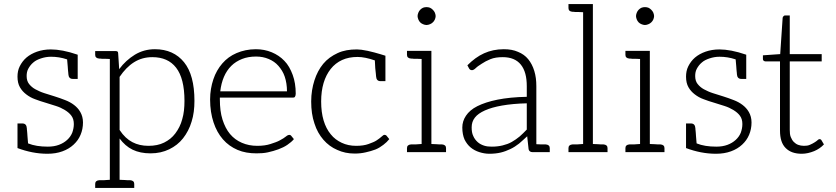

<svg xmlns="http://www.w3.org/2000/svg" viewBox="-20 -748 4109 944"><path d="M375 -197C367 -211 357 -222 344 -232C331 -242 316 -250 300 -256C284 -262 266 -269 249 -274C232 -279 215 -285 198 -290C182 -295 167 -302 154 -309C141 -316 131 -325 123 -335C115 -345 111 -358 111 -374C111 -387 113 -399 119 -410C125 -421 133 -432 144 -441C154 -450 167 -456 182 -461C197 -466 213 -469 231 -469C257 -469 283 -465 310 -456C311 -444 312 -432 313 -421C314 -410 314 -402 315 -396C316 -390 316 -385 316 -384C317 -368 324 -360 338 -360H362V-479C310 -497 266 -505 230 -505C205 -505 182 -501 162 -494C142 -487 124 -477 110 -465C96 -453 85 -438 77 -422C69 -406 66 -389 66 -371C66 -350 70 -333 78 -319C86 -305 96 -294 109 -284C122 -274 136 -266 153 -260C169 -254 186 -248 204 -243C221 -238 238 -232 255 -227C271 -222 286 -215 299 -207C312 -199 323 -190 331 -179C339 -168 343 -155 343 -138C343 -123 340 -109 335 -95C329 -81 321 -70 310 -60C299 -50 286 -42 270 -36C254 -30 236 -27 215 -27C177 -27 145 -32 118 -43C117 -56 116 -68 115 -79C114 -90 114 -99 113 -105C112 -111 112 -116 112 -117C111 -133 104 -141 90 -141H66V-20C114 -2 163 8 213 8C241 8 265 4 287 -4C309 -12 327 -23 342 -37C357 -51 368 -66 376 -85C384 -104 388 -124 388 -146C388 -166 383 -183 375 -197Z M885 -442C851 -484 803 -506 742 -506C705 -506 673 -497 643 -479C614 -461 588 -438 566 -408L561 -485C561 -490 560 -493 557 -495C554 -497 550 -497 546 -497H520H448V-478C448 -467 455 -461 468 -460H473C475 -460 478 -459 481 -459H496C503 -459 511 -458 520 -458V136C509 136 499 138 491 138H474H468C455 139 448 145 448 156V176H520H568H640V156C640 145 633 139 620 138H615H607C604 138 599 137 592 137C585 137 577 136 568 136V-67C586 -43 607 -24 632 -12C657 0 686 6 720 6C755 6 785 -1 812 -14C839 -27 862 -45 880 -68C898 -91 913 -119 922 -150C932 -181 936 -216 936 -252C936 -337 919 -400 885 -442ZM876 -162C869 -135 857 -112 842 -92C827 -72 809 -58 787 -47C765 -36 739 -31 710 -31C680 -31 654 -37 631 -49C608 -61 587 -80 568 -109V-370C589 -401 612 -425 639 -442C666 -459 696 -467 729 -467C780 -467 819 -450 846 -415C873 -380 887 -326 887 -252C887 -219 884 -189 876 -162Z M1238 -506C1203 -506 1171 -499 1143 -487C1115 -475 1092 -458 1073 -436C1054 -414 1039 -388 1029 -358C1019 -328 1013 -295 1013 -259C1013 -217 1019 -179 1030 -146C1041 -113 1056 -86 1076 -63C1096 -40 1120 -23 1148 -11C1176 1 1207 6 1241 6C1260 6 1279 5 1297 1C1315 -3 1333 -8 1349 -14C1365 -20 1380 -27 1393 -36C1406 -45 1417 -54 1425 -64L1412 -80C1410 -83 1406 -85 1402 -85C1399 -85 1393 -83 1386 -77C1379 -71 1369 -65 1356 -58C1344 -51 1328 -46 1310 -40C1292 -34 1270 -31 1245 -31C1217 -31 1192 -36 1169 -46C1146 -56 1127 -70 1111 -89C1095 -108 1083 -132 1074 -160C1065 -188 1061 -222 1061 -259V-268H1420C1425 -268 1428 -269 1430 -272C1432 -275 1434 -280 1434 -287C1434 -322 1429 -353 1419 -380C1409 -407 1396 -431 1378 -449C1361 -467 1340 -481 1316 -491C1292 -501 1266 -506 1238 -506ZM1239 -470C1262 -470 1282 -466 1301 -458C1320 -450 1336 -439 1349 -424C1362 -409 1373 -392 1380 -371C1387 -350 1391 -326 1391 -299H1063C1066 -325 1072 -349 1081 -370C1090 -391 1102 -409 1117 -424C1132 -439 1150 -450 1170 -458C1190 -466 1213 -470 1239 -470Z M1881 -80C1879 -83 1875 -85 1871 -85C1867 -85 1863 -83 1857 -77C1851 -71 1842 -65 1832 -58C1822 -51 1808 -46 1792 -40C1776 -34 1755 -31 1731 -31C1705 -31 1681 -36 1660 -46C1639 -56 1621 -69 1606 -88C1591 -106 1579 -129 1571 -156C1563 -183 1559 -214 1559 -249C1559 -283 1563 -313 1571 -340C1579 -367 1591 -390 1606 -409C1621 -428 1640 -443 1662 -453C1684 -463 1709 -468 1738 -468C1763 -468 1791 -462 1823 -451C1824 -438 1824 -425 1825 -413C1826 -401 1827 -392 1828 -385C1829 -378 1829 -374 1829 -373C1830 -357 1837 -349 1851 -349H1875V-474L1849 -482C1832 -487 1811 -493 1788 -498C1765 -503 1747 -505 1735 -505C1699 -505 1668 -500 1640 -487C1612 -474 1588 -457 1569 -434C1550 -411 1536 -384 1526 -353C1516 -322 1510 -287 1510 -249C1510 -209 1515 -173 1526 -141C1536 -109 1551 -83 1570 -61C1589 -39 1612 -22 1638 -11C1664 1 1692 7 1724 7C1743 7 1761 5 1778 1C1795 -3 1811 -7 1826 -13C1841 -19 1853 -27 1865 -36C1877 -45 1886 -54 1894 -64Z M2046 -638C2050 -634 2055 -631 2060 -629C2065 -627 2071 -625 2077 -625C2083 -625 2089 -627 2094 -629C2099 -631 2104 -634 2108 -638C2112 -642 2116 -647 2118 -652C2120 -657 2122 -663 2122 -669C2122 -675 2120 -680 2118 -686C2116 -691 2112 -696 2108 -700C2104 -704 2099 -708 2094 -710C2089 -712 2083 -713 2077 -713C2071 -713 2065 -712 2060 -710C2055 -708 2050 -704 2046 -700C2042 -696 2039 -691 2037 -686C2035 -681 2033 -675 2033 -669C2033 -663 2035 -657 2037 -652C2039 -647 2042 -642 2046 -638ZM2153 -38H2148H2140C2137 -38 2132 -39 2125 -39C2118 -39 2110 -40 2101 -40V-498H2053H1981V-478C1981 -467 1988 -461 2001 -460H2006C2008 -460 2011 -459 2014 -459H2029C2036 -459 2044 -458 2053 -458V-40C2042 -40 2032 -38 2024 -38H2007H2001C1988 -37 1981 -31 1981 -20V0H2053H2101H2173V-20C2173 -31 2166 -37 2153 -38Z M2663 -38H2656H2640C2633 -38 2625 -39 2617 -39V-324C2617 -352 2614 -376 2607 -399C2600 -422 2590 -441 2577 -457C2564 -473 2547 -485 2527 -493C2507 -502 2484 -506 2457 -506C2421 -506 2389 -499 2360 -486C2331 -473 2304 -453 2278 -427L2286 -412C2289 -406 2294 -403 2301 -403C2306 -403 2313 -407 2320 -414C2327 -421 2337 -427 2349 -435C2361 -443 2374 -450 2391 -457C2408 -464 2428 -467 2452 -467C2491 -467 2521 -455 2541 -430C2561 -405 2570 -370 2570 -324V-272C2514 -271 2466 -266 2426 -258C2386 -250 2353 -239 2327 -226C2301 -213 2283 -197 2271 -179C2259 -161 2253 -142 2253 -121C2253 -98 2257 -78 2264 -62C2272 -46 2282 -33 2294 -23C2306 -13 2321 -5 2337 0C2353 5 2369 8 2386 8C2406 8 2425 6 2442 2C2459 -2 2474 -8 2489 -15C2504 -22 2518 -31 2532 -42C2545 -53 2558 -65 2572 -78L2579 -14C2581 -5 2588 0 2598 0H2599H2617H2683V-20C2683 -31 2676 -37 2663 -38ZM2570 -111C2558 -99 2547 -87 2535 -77C2523 -67 2510 -58 2496 -50C2482 -42 2467 -37 2451 -33C2435 -29 2417 -27 2398 -27C2385 -27 2372 -28 2360 -32C2348 -36 2338 -41 2329 -49C2320 -57 2312 -67 2307 -79C2301 -91 2299 -105 2299 -122C2299 -140 2304 -156 2315 -170C2326 -184 2342 -195 2364 -205C2386 -215 2414 -223 2448 -229C2482 -235 2523 -239 2570 -240Z M2947 -38H2942H2934C2931 -38 2926 -39 2919 -39C2912 -39 2904 -40 2895 -40V-728H2847H2775V-708C2775 -697 2782 -691 2795 -690H2800C2802 -690 2805 -689 2808 -689H2823C2830 -689 2838 -688 2847 -688V-40C2836 -40 2826 -38 2818 -38H2801H2795C2782 -37 2775 -31 2775 -20V0H2847H2895H2967V-20C2967 -31 2960 -37 2947 -38Z M3120 -638C3124 -634 3129 -631 3134 -629C3139 -627 3145 -625 3151 -625C3157 -625 3163 -627 3168 -629C3173 -631 3178 -634 3182 -638C3186 -642 3190 -647 3192 -652C3194 -657 3196 -663 3196 -669C3196 -675 3194 -680 3192 -686C3190 -691 3186 -696 3182 -700C3178 -704 3173 -708 3168 -710C3163 -712 3157 -713 3151 -713C3145 -713 3139 -712 3134 -710C3129 -708 3124 -704 3120 -700C3116 -696 3113 -691 3111 -686C3109 -681 3107 -675 3107 -669C3107 -663 3109 -657 3111 -652C3113 -647 3116 -642 3120 -638ZM3227 -38H3222H3214C3211 -38 3206 -39 3199 -39C3192 -39 3184 -40 3175 -40V-498H3127H3055V-478C3055 -467 3062 -461 3075 -460H3080C3082 -460 3085 -459 3088 -459H3103C3110 -459 3118 -458 3127 -458V-40C3116 -40 3106 -38 3098 -38H3081H3075C3062 -37 3055 -31 3055 -20V0H3127H3175H3247V-20C3247 -31 3240 -37 3227 -38Z M3662 -197C3654 -211 3644 -222 3631 -232C3618 -242 3603 -250 3587 -256C3571 -262 3553 -269 3536 -274C3519 -279 3502 -285 3485 -290C3469 -295 3454 -302 3441 -309C3428 -316 3418 -325 3410 -335C3402 -345 3398 -358 3398 -374C3398 -387 3400 -399 3406 -410C3412 -421 3420 -432 3431 -441C3441 -450 3454 -456 3469 -461C3484 -466 3500 -469 3518 -469C3544 -469 3570 -465 3597 -456C3598 -444 3599 -432 3600 -421C3601 -410 3601 -402 3602 -396C3603 -390 3603 -385 3603 -384C3604 -368 3611 -360 3625 -360H3649V-479C3597 -497 3553 -505 3517 -505C3492 -505 3469 -501 3449 -494C3429 -487 3411 -477 3397 -465C3383 -453 3372 -438 3364 -422C3356 -406 3353 -389 3353 -371C3353 -350 3357 -333 3365 -319C3373 -305 3383 -294 3396 -284C3409 -274 3423 -266 3440 -260C3456 -254 3473 -248 3491 -243C3508 -238 3525 -232 3542 -227C3558 -222 3573 -215 3586 -207C3599 -199 3610 -190 3618 -179C3626 -168 3630 -155 3630 -138C3630 -123 3627 -109 3622 -95C3616 -81 3608 -70 3597 -60C3586 -50 3573 -42 3557 -36C3541 -30 3523 -27 3502 -27C3464 -27 3432 -32 3405 -43C3404 -56 3403 -68 3402 -79C3401 -90 3401 -99 3400 -105C3399 -111 3399 -116 3399 -117C3398 -133 3391 -141 3377 -141H3353V-20C3401 -2 3450 8 3500 8C3528 8 3552 4 3574 -4C3596 -12 3614 -23 3629 -37C3644 -51 3655 -66 3663 -85C3671 -104 3675 -124 3675 -146C3675 -166 3670 -183 3662 -197Z M3922 8C3943 8 3963 3 3983 -5C4002 -13 4018 -24 4031 -38L4018 -60C4015 -63 4013 -64 4010 -64C4008 -64 4004 -63 4000 -59C3996 -55 3991 -52 3985 -48C3979 -44 3971 -40 3962 -36C3953 -32 3944 -31 3932 -31C3922 -31 3912 -33 3904 -36C3896 -39 3889 -44 3883 -50C3877 -56 3872 -64 3868 -74C3864 -84 3863 -95 3863 -109V-446H4020V-482H3863V-672H3840C3836 -672 3834 -670 3832 -668C3830 -666 3828 -663 3828 -660L3816 -482L3731 -476V-458C3731 -454 3732 -452 3734 -450C3736 -448 3740 -446 3744 -446H3815V-106C3815 -67 3824 -39 3843 -20C3862 -1 3888 8 3922 8Z"/></svg>

Font: SVN-Aleo
Style: Light
Weight: 300
Designer: Alessio Laiso
Version: Version 1.2.2